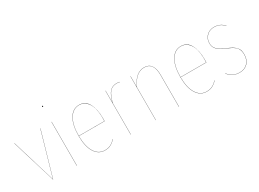

<svg xmlns="http://www.w3.org/2000/svg" viewBox="-34 -1329 2641 1961"><g transform="rotate(-30 1287.0 -348.5)"><path d="M335.9 -517.1 187 0H185.1L27.8 -517.1H29.8L186 -2L334 -517.1Z M472.7 -700.2Q472.7 -693.8 466.8 -693.8Q460.9 -693.8 460.9 -700.2Q460.9 -706.1 466.8 -706.1Q472.7 -706.1 472.7 -700.2ZM467.8 -517.1V0H465.8V-517.1Z M940.4 -288.1Q940.4 -266.1 939.5 -252H636.2Q636.7 -128.4 679.4 -60.8Q722.2 6.8 795.4 6.8Q833.5 6.8 862.3 -7.3Q891.1 -21.5 920.4 -51.8L921.4 -49.8Q891.1 -19.5 862.8 -5.4Q834.5 8.8 795.4 8.8Q720.7 8.8 677.5 -59.8Q634.3 -128.4 634.3 -252.9Q634.3 -381.3 677.5 -454.1Q720.7 -526.9 795.4 -526.9Q867.7 -526.9 904.1 -460.9Q940.4 -395 940.4 -288.1ZM937.5 -253.9Q938.5 -267.1 938.5 -288.1Q938.5 -357.4 924.1 -409.2Q909.7 -460.9 876.7 -492.9Q843.8 -524.9 795.4 -524.9Q722.2 -524.9 679.2 -452.9Q636.2 -380.9 636.2 -253.9Z M1237.8 -526.9Q1258.8 -526.9 1274.9 -522V-520Q1258.8 -524.9 1237.8 -524.9Q1186.5 -524.9 1155.5 -489.3Q1124.5 -453.6 1104 -369.1V0H1102.1V-517.1H1104V-376Q1124 -457 1155.5 -491.9Q1187 -526.9 1237.8 -526.9Z M1562 -526.9Q1618.2 -526.9 1645 -487.3Q1671.9 -447.8 1671.9 -377.9V0H1669.9V-377.9Q1669.9 -447.3 1643.8 -486.1Q1617.7 -524.9 1562 -524.9Q1461.4 -524.9 1398.9 -387.2V0H1397V-517.1H1398.9V-391.1Q1461.9 -526.9 1562 -526.9Z M2140.6 -288.1Q2140.6 -266.1 2139.6 -252H1836.4Q1836.9 -128.4 1879.6 -60.8Q1922.4 6.8 1995.6 6.8Q2033.7 6.8 2062.5 -7.3Q2091.3 -21.5 2120.6 -51.8L2121.6 -49.8Q2091.3 -19.5 2063 -5.4Q2034.7 8.8 1995.6 8.8Q1920.9 8.8 1877.7 -59.8Q1834.5 -128.4 1834.5 -252.9Q1834.5 -381.3 1877.7 -454.1Q1920.9 -526.9 1995.6 -526.9Q2067.9 -526.9 2104.2 -460.9Q2140.6 -395 2140.6 -288.1ZM2137.7 -253.9Q2138.7 -267.1 2138.7 -288.1Q2138.7 -357.4 2124.3 -409.2Q2109.9 -460.9 2076.9 -492.9Q2043.9 -524.9 1995.6 -524.9Q1922.4 -524.9 1879.4 -452.9Q1836.4 -380.9 1836.4 -253.9Z M2384.3 -526.9Q2422.9 -526.9 2451.2 -514.2Q2479.5 -501.5 2505.4 -475.1L2504.4 -473.1Q2478 -500 2450.2 -512.5Q2422.4 -524.9 2384.3 -524.9Q2334.5 -524.9 2299.8 -491Q2265.1 -457 2265.1 -404.8Q2265.1 -360.8 2292.2 -334Q2319.3 -307.1 2389.2 -275.9Q2427.2 -259.3 2449 -246.8Q2470.7 -234.4 2487.5 -217.5Q2504.4 -200.7 2510.7 -180.2Q2517.1 -159.7 2517.1 -129.9Q2517.1 -66.4 2480.5 -28.8Q2443.8 8.8 2386.2 8.8Q2340.8 8.8 2309.3 -8.1Q2277.8 -24.9 2249 -57.1L2250 -59.1Q2278.8 -26.9 2310.1 -10Q2341.3 6.8 2386.2 6.8Q2442.9 6.8 2479 -30.5Q2515.1 -67.9 2515.1 -129.9Q2515.1 -153.8 2510.3 -171.6Q2505.4 -189.5 2497.1 -202.9Q2488.8 -216.3 2472.2 -228.5Q2455.6 -240.7 2437 -250.5Q2418.5 -260.3 2388.2 -273.9Q2317.9 -305.2 2290.5 -332.5Q2263.2 -359.9 2263.2 -404.8Q2263.2 -458 2298.3 -492.4Q2333.5 -526.9 2384.3 -526.9Z"/></g></svg>

Font: Fira Sans Compressed Two
Style: Regular
Weight: 100
Width: 1
Designer: Carrois Corporate & Edenspiekermann AG
Foundry: Carrois Corporate GbR & Edenspiekermann AG
Version: Version 4.203;PS 004.203;hotconv 1.0.88;makeotf.lib2.5.64775